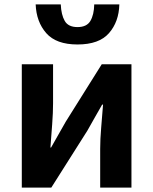

<svg xmlns="http://www.w3.org/2000/svg" viewBox="-20 -852 696 872"><path d="M79 0V-560H221V-383Q221 -341 217 -288Q213 -235 209 -182H212Q226 -208 246 -242Q266 -276 279 -300L442 -560H577V0H435V-176Q435 -219 439.5 -272Q444 -325 448 -377H444Q429 -352 410 -317.5Q391 -283 377 -259L213 0ZM332 -650Q235 -650 190 -701.5Q145 -753 142 -832H256Q258 -785 274 -757Q290 -729 332 -729Q374 -729 390.5 -757Q407 -785 408 -832H522Q520 -753 475 -701.5Q430 -650 332 -650Z"/></svg>

Font: Source Han Sans TC
Style: Bold
Weight: 700
Designer: Ryoko NISHIZUKA Ë•øÂ°öÊ∂ºÂ≠ê (kana, bopomofo & ideographs); Paul D. Hunt (Latin, Greek & Cyrillic); Sandoll Communicatio
Foundry: Adobe
Version: Version 2.004;hotconv 1.0.118;makeotfexe 2.5.65603